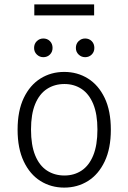

<svg xmlns="http://www.w3.org/2000/svg" viewBox="-20 -845 584 873"><path d="M60 -255Q60 -341 88 -399.5Q116 -458 164 -488Q212 -518 272 -518Q332 -518 380 -488Q428 -458 456 -399.5Q484 -341 484 -255Q484 -170 456 -111Q428 -52 380 -22Q332 8 272 8Q212 8 164 -22Q116 -52 88 -111Q60 -170 60 -255ZM121 -256Q121 -185 140 -138.5Q159 -92 193.5 -69.5Q228 -47 273 -47Q317 -47 351 -69.5Q385 -92 404 -138.5Q423 -185 423 -256Q423 -326 404 -372Q385 -418 351 -440.5Q317 -463 273 -463Q228 -463 193.5 -440.5Q159 -418 140 -372Q121 -326 121 -256ZM135 -627Q135 -646 147.5 -658Q160 -670 177 -670Q195 -670 207 -658Q219 -646 219 -627Q219 -609 207 -597Q195 -585 177 -585Q160 -585 147.5 -597Q135 -609 135 -627ZM325 -627Q325 -646 337.5 -658Q350 -670 367 -670Q385 -670 397 -658Q409 -646 409 -627Q409 -609 397 -597Q385 -585 367 -585Q350 -585 337.5 -597Q325 -609 325 -627ZM136 -775V-825H408V-775Z"/></svg>

Font: Radio Canada Light
Style: Regular
Weight: 300
Designer: Charles Daoud, Etienne Aubert Bonn, Alexandre Saumier Demers, Jacques Le Bailly
Foundry: Radio-Canada
Version: Version 2.104;gftools[0.9.28.dev5+ged2979d]